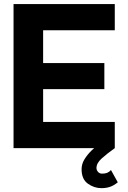

<svg xmlns="http://www.w3.org/2000/svg" viewBox="-20 -743 644 963"><path d="M503.4 -426.8V-295.9H196.3V-131.3H555.7V0H47.9V-722.7H555.7V-591.3H196.3V-426.8ZM536.6 109.9 570.8 171.4Q550.3 188 531.2 194.3Q512.2 200.7 488.8 200.7Q452.1 200.7 420.7 178.2Q389.2 155.8 389.2 105.5Q389.2 79.1 404.3 54.9Q419.4 30.8 440.7 10.5Q461.9 -9.8 481.7 -24.2Q501.5 -38.6 510.7 -44.9L555.7 0Q516.1 28.3 490 51.8Q463.9 75.2 463.9 99.6Q463.9 110.4 471.7 119.1Q479.5 127.9 491.7 127.9Q506.8 127.9 517.1 124Q527.3 120.1 536.6 109.9Z"/></svg>

Font: Giphurs
Style: Bold
Weight: 700
Version: Version 0.920; ttfautohint (v1.8.4.7-5d5b)